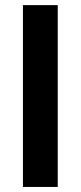

<svg xmlns="http://www.w3.org/2000/svg" viewBox="-20 -740 320 760"><path d="M70.8 0V-719.7H208.5V0Z"/></svg>

Font: Reddit Sans Condensed
Style: Bold
Weight: 700
Designer: Stephen Hutchings
Foundry: Reddit
Version: Version 1.014